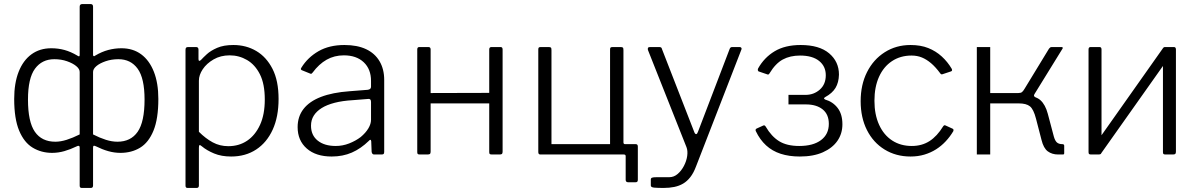

<svg xmlns="http://www.w3.org/2000/svg" viewBox="-20 -762 5908 947"><path d="M383 165Q373 165 373 154V-34Q373 -48 358 -40Q327 -25 297 -16.5Q267 -8 237 -8Q184 -8 141.5 -33.5Q99 -59 74.5 -117.5Q50 -176 50 -274Q50 -352 72 -408Q94 -464 135 -494Q176 -524 233 -524Q267 -524 298 -515.5Q329 -507 361 -488Q373 -479 373 -491V-729Q373 -742 386 -742H427Q439 -742 439 -729V-491Q439 -486 442.5 -485Q446 -484 450 -488Q482 -507 514 -515.5Q546 -524 579 -524Q636 -524 676.5 -494Q717 -464 739 -408Q761 -352 761 -274Q761 -176 737 -117.5Q713 -59 671 -33.5Q629 -8 574 -8Q544 -8 514 -16.5Q484 -25 454 -40Q446 -44 442.5 -43Q439 -42 439 -34V153Q439 165 428 165ZM253 -63Q279 -63 309 -72.5Q339 -82 373 -99V-407Q373 -422 356 -436Q339 -450 310.5 -460Q282 -470 248 -470Q187 -470 152.5 -423Q118 -376 118 -271Q118 -161 152 -112Q186 -63 253 -63ZM559 -63Q625 -63 659 -112Q693 -161 693 -271Q693 -376 659 -423Q625 -470 564 -470Q530 -470 501 -460Q472 -450 455.5 -436Q439 -422 439 -407V-99Q472 -82 502 -72.5Q532 -63 559 -63Z M947 -530Q959 -530 959 -517V-471Q959 -463 962.5 -462Q966 -461 972 -467Q982 -478 1000.5 -495Q1019 -512 1051 -526Q1083 -540 1131 -540Q1194 -540 1244 -510.5Q1294 -481 1324 -422.5Q1354 -364 1354 -274Q1354 -186 1325 -122.5Q1296 -59 1243.5 -24.5Q1191 10 1120 10Q1072 10 1036 -5Q1000 -20 976 -40Q967 -48 964 -46Q961 -44 961 -33V153Q961 165 950 165H905Q895 165 895 154V-516Q895 -524 898 -527Q901 -530 909 -530H947ZM961 -112Q994 -79 1029 -60Q1064 -41 1106 -41Q1159 -41 1199 -68Q1239 -95 1262.5 -146Q1286 -197 1286 -271Q1286 -348 1262 -395.5Q1238 -443 1198.5 -466Q1159 -489 1113 -489Q1068 -489 1033.5 -469Q999 -449 980 -420.5Q961 -392 961 -364V-112Z M1799 -67Q1760 -29 1715.5 -9.5Q1671 10 1616 10Q1538 10 1493 -29.5Q1448 -69 1448 -135Q1448 -187 1477 -224.5Q1506 -262 1563 -284Q1620 -306 1704 -312L1793 -319Q1801 -320 1805.5 -323.5Q1810 -327 1810 -334V-363Q1810 -421 1774 -455Q1738 -489 1676 -489Q1629 -489 1591 -467.5Q1553 -446 1522 -404Q1519 -400 1516.5 -398.5Q1514 -397 1510 -399L1468 -416Q1465 -418 1464 -420.5Q1463 -423 1467 -429Q1498 -479 1551 -509.5Q1604 -540 1679 -540Q1742 -540 1785.5 -519.5Q1829 -499 1852 -460Q1875 -421 1875 -368V-13Q1875 -5 1872 -2.5Q1869 0 1862 0H1825Q1820 0 1817 -3.5Q1814 -7 1813 -13L1811 -65Q1809 -79 1799 -67ZM1810 -259Q1810 -276 1796 -274L1721 -268Q1669 -265 1630.5 -255Q1592 -245 1566.5 -229Q1541 -213 1527.5 -191.5Q1514 -170 1514 -142Q1514 -95 1547 -68.5Q1580 -42 1636 -42Q1670 -42 1702 -54.5Q1734 -67 1759 -86Q1784 -107 1797 -129Q1810 -151 1810 -171V-259Z M2104 -518V-15Q2104 -6 2101 -3Q2098 0 2088 0H2051Q2043 0 2040.5 -2.5Q2038 -5 2038 -12V-518Q2038 -530 2048 -530H2093Q2104 -530 2104 -518ZM2459 -518V-15Q2459 -6 2456 -3Q2453 0 2444 0H2407Q2398 0 2395.5 -2.5Q2393 -5 2393 -12V-518Q2393 -530 2404 -530H2449Q2459 -530 2459 -518ZM2071 -252Q2062 -252 2062 -261V-295Q2062 -303 2070 -303L2427 -304Q2435 -304 2435 -296V-261Q2435 -252 2426 -252Z M2645 0Q2635 0 2635 -12V-518Q2635 -525 2637.5 -527.5Q2640 -530 2648 -530H2684Q2694 -530 2697 -527.5Q2700 -525 2700 -515V-51H2989V-518Q2989 -525 2991.5 -527.5Q2994 -530 3003 -530H3039Q3049 -530 3052 -527.5Q3055 -525 3055 -515V-12Q3055 0 3044 0ZM3079 137Q3066 137 3066 125V8Q3066 0 3057 0H3013V-51H3055V-60Q3055 -51 3063 -51H3116Q3126 -51 3126 -39V124Q3126 131 3123.5 134Q3121 137 3114 137Z M3253 165Q3224 165 3207 163.5Q3190 162 3190 153V124Q3190 117 3195.5 114.5Q3201 112 3219 112H3281Q3304 112 3322.5 96Q3341 80 3353.5 56Q3366 32 3369.5 7Q3373 -18 3366 -36L3176 -515Q3174 -521 3176 -525.5Q3178 -530 3186 -530H3231Q3237 -530 3240.5 -528Q3244 -526 3245 -520L3405 -109Q3409 -100 3414 -100.5Q3419 -101 3423 -113L3579 -521Q3581 -526 3584 -528Q3587 -530 3592 -530H3628Q3634 -530 3636.5 -526Q3639 -522 3637 -518L3413 59Q3401 91 3385 111.5Q3369 132 3349.5 143.5Q3330 155 3306 160Q3282 165 3253 165Z M3925 10Q3872 10 3830.5 -3.5Q3789 -17 3758.5 -45Q3728 -73 3708 -115Q3704 -124 3712 -128L3745 -143Q3752 -146 3757 -137Q3785 -89 3823 -65.5Q3861 -42 3922 -42Q3991 -42 4029.5 -71Q4068 -100 4068 -151Q4068 -198 4037.5 -222.5Q4007 -247 3955 -247H3869V-294H3953Q3994 -294 4023.5 -320Q4053 -346 4053 -391Q4053 -435 4020 -461.5Q3987 -488 3926 -488Q3877 -488 3841 -468.5Q3805 -449 3776 -401Q3771 -392 3765 -395L3721 -410Q3719 -412 3718 -415Q3717 -418 3719 -424Q3749 -478 3800.5 -509Q3852 -540 3929 -540Q4021 -540 4069.5 -499Q4118 -458 4118 -394Q4117 -355 4101 -328.5Q4085 -302 4050 -283Q4045 -280 4044.5 -277Q4044 -274 4050 -271Q4088 -260 4111.5 -229.5Q4135 -199 4135 -149Q4135 -103 4110.5 -67.5Q4086 -32 4039 -11Q3992 10 3925 10Z M4471 -540Q4521 -540 4558.5 -525Q4596 -510 4625 -483.5Q4654 -457 4674 -423Q4679 -413 4671 -410L4629 -396Q4622 -393 4617 -401Q4594 -432 4572 -450.5Q4550 -469 4527 -478.5Q4504 -488 4476 -488Q4421 -488 4379.5 -460.5Q4338 -433 4315.5 -383Q4293 -333 4293 -265Q4293 -197 4316 -146.5Q4339 -96 4380.5 -69Q4422 -42 4477 -42Q4527 -42 4564.5 -66Q4602 -90 4632 -139Q4635 -143 4637.5 -144Q4640 -145 4644 -143L4679 -127Q4685 -124 4682 -115Q4666 -88 4644.5 -65Q4623 -42 4597 -25.5Q4571 -9 4539.5 0.5Q4508 10 4471 10Q4399 10 4343 -24.5Q4287 -59 4256 -120.5Q4225 -182 4225 -263Q4225 -344 4256.5 -406.5Q4288 -469 4344 -504.5Q4400 -540 4471 -540Z M4798 0V-530H4864V-303H5020L5034 -290Q5087 -290 5111.5 -268Q5136 -246 5148 -201L5178 -88Q5184 -67 5193.5 -59Q5203 -51 5220 -51Q5229 -51 5229 -43V-7Q5229 -3 5227.5 -1.5Q5226 0 5222 0H5199Q5169 0 5148 -15.5Q5127 -31 5117 -72L5090 -176Q5078 -223 5060 -237.5Q5042 -252 5005 -252H4864V0ZM5002 -278V-303Q5015 -303 5021 -308Q5027 -313 5034 -325L5154 -522Q5157 -526 5160 -528Q5163 -530 5169 -530H5216Q5220 -530 5221.5 -527.5Q5223 -525 5220 -521L5083 -299Q5079 -293 5080 -289Q5081 -285 5089 -281Z M5413 -518V-15Q5413 -6 5410 -3Q5407 0 5398 0H5362Q5354 0 5351.5 -2.5Q5349 -5 5349 -12V-518Q5349 -530 5359 -530H5403Q5413 -530 5413 -518ZM5780 -518V-15Q5780 -6 5777 -3Q5774 0 5765 0H5729Q5721 0 5718.5 -2.5Q5716 -5 5716 -12V-518Q5716 -530 5726 -530H5770Q5780 -530 5780 -518ZM5718 -527 5758 -496 5410 -4 5370 -34Z"/></svg>

Font: Libre Franklin Light
Style: Regular
Weight: 300
Designer: Pablo Impallari, Rodrigo Fuenzalida, Nhung Nguyen
Foundry: Impallari Type
Version: Version 3.000